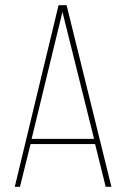

<svg xmlns="http://www.w3.org/2000/svg" viewBox="-20 -721 487 741"><path d="M347 -165H98L57 0H37L206 -701H237L410 0H388ZM221 -675 102 -185H343Z"/></svg>

Font: Bebas Neue Light
Style: Regular
Weight: 300
Designer: Ryoichi Tsunekawa
Foundry: Ryoichi Tsunekawa
Version: Version 1.003;PS 001.003;hotconv 1.0.70;makeotf.lib2.5.58329